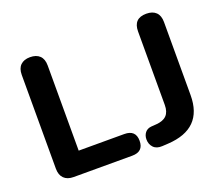

<svg xmlns="http://www.w3.org/2000/svg" viewBox="-119 -885 1220 1064"><g transform="rotate(-20 491.0 -353.0)"><path d="M148 0Q111 0 91 -20Q71 -40 71 -77V-630Q71 -668 91 -687.5Q111 -707 147 -707Q184 -707 204 -687.5Q224 -668 224 -630V-128H493Q560 -128 560 -64Q560 0 493 0ZM668 7Q634 9 616 -10Q598 -29 598 -58Q598 -81 611 -97.5Q624 -114 649 -116L678 -118Q719 -121 739 -141.5Q759 -162 759 -203V-636Q759 -713 835 -713Q872 -713 892 -693.5Q912 -674 912 -636V-205Q912 -7 703 5Z"/></g></svg>

Font: Chiron GoRound TC
Style: Bold
Weight: 700
Designer: Ryoko NISHIZUKA 西塚涼子 (kana, bopomofo & ideographs); Paul D. Hunt (Latin, Greek & Cyrillic); Sandoll Communications 산돌커뮤니
Foundry: Adobe
Version: Version 1.000;hotconv 1.1.1;makeotfexe 2.6.0